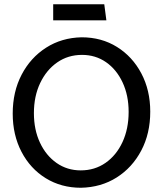

<svg xmlns="http://www.w3.org/2000/svg" viewBox="-20 -872 769 906"><path d="M362 14Q269 14 196 -31Q123 -76 81.5 -155.5Q40 -235 40 -336Q40 -439 82 -519.5Q124 -600 197.5 -647Q271 -694 365 -696Q459 -696 532 -650.5Q605 -605 647 -525.5Q689 -446 689 -345Q689 -242 646.5 -161.5Q604 -81 530.5 -34.5Q457 12 362 14ZM361 -68Q427 -68 478 -103.5Q529 -139 558 -201.5Q587 -264 587 -344Q587 -422 558.5 -483Q530 -544 480.5 -578.5Q431 -613 367 -613Q301 -613 250 -577.5Q199 -542 169.5 -480Q140 -418 140 -338Q140 -260 168.5 -199Q197 -138 247 -103Q297 -68 361 -68ZM231 -776H482L472 -852H231Z"/></svg>

Font: Catamaran Medium
Style: Regular
Weight: 500
Designer: Pria Ravichandran
Version: Version 2.000